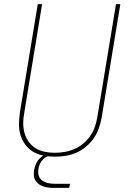

<svg xmlns="http://www.w3.org/2000/svg" viewBox="-20 -755 640 935"><path d="M246 8Q218 8 190.5 2.5Q163 -3 140.5 -16.5Q118 -30 102.5 -51.5Q87 -73 79.5 -98.5Q72 -124 72.5 -152Q73 -180 77 -208L164 -735H185L98 -205Q93 -180 93 -155Q93 -130 99.5 -107Q106 -84 119.5 -65Q133 -46 153 -33.5Q173 -21 197 -16Q221 -11 246 -11Q270 -11 294 -15Q318 -19 341.5 -29Q365 -39 385 -55.5Q405 -72 419.5 -93Q434 -114 442 -137.5Q450 -161 454 -185L545 -735H566L475 -182Q470 -155 461 -129.5Q452 -104 436 -81Q420 -58 398 -40Q376 -22 350.5 -11Q325 0 298.5 4Q272 8 246 8ZM242 160Q229 160 216 158.5Q203 157 191 153Q179 149 169 141.5Q159 134 152.5 123.5Q146 113 145 100Q144 87 146 73Q149 56 157 39.5Q165 23 179 11Q193 -1 210.5 -6Q228 -11 246 -11L244 0Q230 0 216.5 4.5Q203 9 192 19Q181 29 175 42Q169 55 167 68Q164 85 168.5 100Q173 115 185.5 124Q198 133 213.5 136.5Q229 140 246 140H321L317 160Z"/></svg>

Font: Iosevka Curly Thin Extended
Style: Italic
Weight: 100
Width: 7
Italic angle: -9°
Monospace: yes
Designer: Belleve Invis
Foundry: Belleve Invis
Version: Version 11.1.0; ttfautohint (v1.8.3)